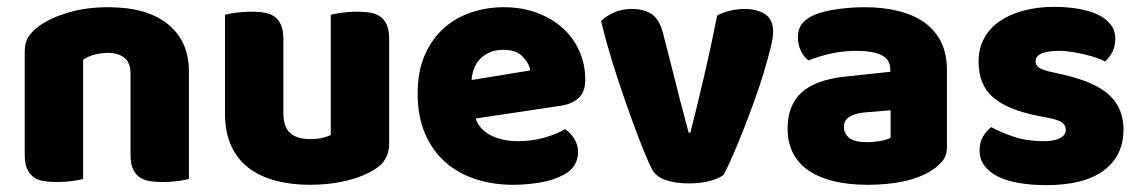

<svg xmlns="http://www.w3.org/2000/svg" viewBox="-20 -522 3321 559"><path d="M360 -308Q360 -339 342.5 -353.5Q325 -368 295 -368Q275 -368 255.5 -363Q236 -358 222 -348V-1Q212 2 190.5 5Q169 8 146 8Q124 8 106.5 5Q89 2 77 -7Q65 -16 58.5 -31.5Q52 -47 52 -72V-372Q52 -399 63.5 -416Q75 -433 95 -447Q129 -471 180.5 -486Q232 -501 295 -501Q408 -501 469 -451.5Q530 -402 530 -314V-1Q520 2 498.5 5Q477 8 454 8Q432 8 414.5 5Q397 2 385 -7Q373 -16 366.5 -31.5Q360 -47 360 -72Z M635 -479Q645 -482 666.5 -485Q688 -488 711 -488Q733 -488 750.5 -485Q768 -482 780 -473Q792 -464 798.5 -448.5Q805 -433 805 -408V-193Q805 -152 825 -134.5Q845 -117 883 -117Q906 -117 920.5 -121Q935 -125 943 -129V-479Q953 -482 974.5 -485Q996 -488 1019 -488Q1041 -488 1058.5 -485Q1076 -482 1088 -473Q1100 -464 1106.5 -448.5Q1113 -433 1113 -408V-104Q1113 -54 1071 -29Q1036 -7 987.5 4.5Q939 16 882 16Q828 16 782.5 4Q737 -8 704 -33Q671 -58 653 -97.5Q635 -137 635 -193Z M1474 16Q1415 16 1364.5 -0.5Q1314 -17 1276.5 -50Q1239 -83 1217.5 -133Q1196 -183 1196 -250Q1196 -316 1217.5 -363.5Q1239 -411 1274 -441.5Q1309 -472 1354 -486.5Q1399 -501 1446 -501Q1499 -501 1542.5 -485Q1586 -469 1617.5 -441Q1649 -413 1666.5 -374Q1684 -335 1684 -289Q1684 -255 1665 -237Q1646 -219 1612 -214L1365 -177Q1376 -144 1410 -127.5Q1444 -111 1488 -111Q1529 -111 1565.5 -121.5Q1602 -132 1625 -146Q1641 -136 1652 -118Q1663 -100 1663 -80Q1663 -35 1621 -13Q1589 4 1549 10Q1509 16 1474 16ZM1446 -377Q1422 -377 1404.5 -369Q1387 -361 1376 -348.5Q1365 -336 1359.5 -320.5Q1354 -305 1353 -289L1524 -317Q1521 -337 1502 -357Q1483 -377 1446 -377Z M2087 -13Q2073 -2 2046 5Q2019 12 1985 12Q1946 12 1917.5 2Q1889 -8 1878 -30Q1869 -47 1856.5 -77.5Q1844 -108 1830 -145.5Q1816 -183 1801 -226Q1786 -269 1772.5 -311Q1759 -353 1748 -392Q1737 -431 1730 -461Q1744 -475 1767.5 -485.5Q1791 -496 1819 -496Q1854 -496 1876.5 -481.5Q1899 -467 1910 -427L1949 -274Q1960 -229 1970 -192.5Q1980 -156 1985 -136H1990Q2009 -210 2030 -300Q2051 -390 2068 -477Q2085 -486 2106.5 -491Q2128 -496 2148 -496Q2183 -496 2207 -481Q2231 -466 2231 -429Q2231 -413 2223.5 -382.5Q2216 -352 2204.5 -313.5Q2193 -275 2177.5 -232Q2162 -189 2146 -148Q2130 -107 2114.5 -71.5Q2099 -36 2087 -13Z M2505 -108Q2522 -108 2542.5 -111.5Q2563 -115 2573 -121V-201L2501 -195Q2473 -193 2455 -183Q2437 -173 2437 -153Q2437 -133 2452.5 -120.5Q2468 -108 2505 -108ZM2497 -501Q2551 -501 2595.5 -490Q2640 -479 2671.5 -456.5Q2703 -434 2720 -399.5Q2737 -365 2737 -318V-94Q2737 -68 2722.5 -51.5Q2708 -35 2688 -23Q2623 16 2505 16Q2452 16 2409.5 6Q2367 -4 2336.5 -24Q2306 -44 2289.5 -75Q2273 -106 2273 -147Q2273 -216 2314 -253Q2355 -290 2441 -299L2572 -313V-320Q2572 -349 2546.5 -361.5Q2521 -374 2473 -374Q2435 -374 2399 -366Q2363 -358 2334 -346Q2321 -355 2312 -373.5Q2303 -392 2303 -412Q2303 -438 2315.5 -453.5Q2328 -469 2354 -480Q2383 -491 2422.5 -496Q2462 -501 2497 -501Z M3251 -145Q3251 -69 3194 -26Q3137 17 3026 17Q2984 17 2948 11Q2912 5 2886.5 -7.5Q2861 -20 2846.5 -39Q2832 -58 2832 -84Q2832 -108 2842 -124.5Q2852 -141 2866 -152Q2895 -136 2932.5 -123.5Q2970 -111 3019 -111Q3050 -111 3066.5 -120Q3083 -129 3083 -144Q3083 -158 3071 -166Q3059 -174 3031 -179L3001 -185Q2914 -202 2871.5 -238.5Q2829 -275 2829 -343Q2829 -380 2845 -410Q2861 -440 2890 -460Q2919 -480 2959.5 -491Q3000 -502 3049 -502Q3086 -502 3118.5 -496.5Q3151 -491 3175 -480Q3199 -469 3213 -451.5Q3227 -434 3227 -410Q3227 -387 3218.5 -370.5Q3210 -354 3197 -343Q3189 -348 3173 -353.5Q3157 -359 3138 -363.5Q3119 -368 3099.5 -371Q3080 -374 3064 -374Q3031 -374 3013 -366.5Q2995 -359 2995 -343Q2995 -332 3005 -325Q3015 -318 3043 -312L3074 -305Q3170 -283 3210.5 -244.5Q3251 -206 3251 -145Z"/></svg>

Font: Baloo Tammudu
Style: Regular
Weight: 400
Designer: Omkar Shende and Ek Type
Foundry: Ek Type
Version: Version 1.443;PS 1.000;hotconv 16.6.51;makeotf.lib2.5.65220;